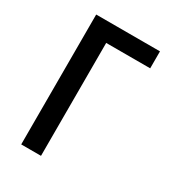

<svg xmlns="http://www.w3.org/2000/svg" viewBox="-178 -838 855 941"><g transform="rotate(30 250.0 -367.5)"><path d="M88 0V-735H449V-639H200V0Z"/></g></svg>

Font: Zed Mono
Style: Bold
Weight: 700
Monospace: yes
Designer: Belleve Invis
Foundry: Belleve Invis
Version: Version 1.0.0; ttfautohint (v1.8.4)